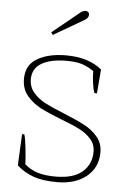

<svg xmlns="http://www.w3.org/2000/svg" viewBox="-52 -732 519 781"><g transform="rotate(5 208.0 -342.0)"><path d="M134 -595 241 -682Q253 -694 267 -694Q273 -694 277 -690Q281 -686 281 -680Q281 -666 265 -657L141 -585ZM46 -44 52 -172H61Q66 -160 70.5 -119Q75 -78 76 -51Q99 -31 128.5 -21.5Q158 -12 203 -12Q275 -12 311.5 -43.5Q348 -75 348 -126Q348 -156 329 -177.5Q310 -199 281.5 -213.5Q253 -228 205 -246Q151 -267 118.5 -284Q86 -301 63 -328.5Q40 -356 40 -397Q40 -454 86 -480.5Q132 -507 202 -507Q295 -507 349 -462L341 -364H331Q325 -377 321.5 -404Q318 -431 318 -453Q291 -471 267.5 -478Q244 -485 206 -485Q142 -485 105 -463.5Q68 -442 68 -398Q68 -366 88 -343Q108 -320 137 -305Q166 -290 216 -270Q270 -248 301 -231.5Q332 -215 354 -189Q376 -163 376 -126Q376 -64 330.5 -27Q285 10 211 10Q152 10 114 -3.5Q76 -17 46 -44Z"/></g></svg>

Font: Trirong Thin
Style: Regular
Weight: 250
Designer: Katatrad Team
Foundry: CadsonDemak
Version: Version 1.001